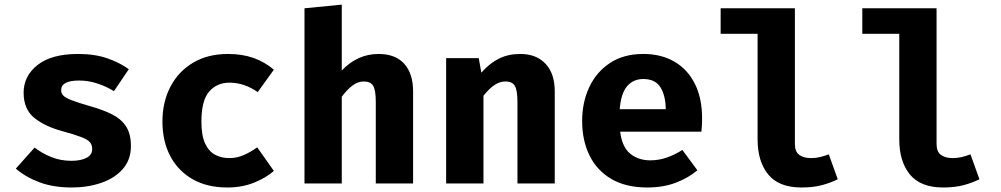

<svg xmlns="http://www.w3.org/2000/svg" viewBox="-20 -797 4348 834"><path d="M290.3 -98.5Q330.8 -98.5 355.6 -111.3Q380.5 -124.1 380.5 -149.7Q380.5 -167.2 370.8 -179Q361 -190.8 333.3 -201.5Q305.6 -212.3 251.3 -227.2Q176.4 -247.2 129.5 -284.6Q82.6 -322.1 82.6 -394.4Q82.6 -467.2 143.3 -514.9Q204.1 -562.6 319 -562.6Q391.8 -562.6 445.9 -543.8Q500 -525.1 539.5 -496.4L474.9 -401Q441 -422.1 402.1 -434.6Q363.1 -447.2 323.6 -447.2Q245.6 -447.2 245.6 -405.1Q245.6 -391.3 255.6 -381.3Q265.6 -371.3 293.3 -360.8Q321 -350.3 374.4 -334.9Q427.2 -320 466.4 -300.5Q505.6 -281 527.2 -248.5Q548.7 -215.9 548.7 -162.6Q548.7 -103.1 513.3 -62.8Q477.9 -22.6 419.5 -2.6Q361 17.4 291.3 17.4Q212.3 17.4 151.8 -5.1Q91.3 -27.7 48.7 -64.6L130.3 -155.9Q162.1 -131.3 202.3 -114.9Q242.6 -98.5 290.3 -98.5Z M975.9 -110.3Q1009.2 -110.3 1038.7 -123.3Q1068.2 -136.4 1097.4 -156.9L1169.7 -54.4Q1133.8 -23.6 1082.3 -3.1Q1030.8 17.4 967.2 17.4Q879.5 17.4 816.4 -18.7Q753.3 -54.9 719.5 -119.2Q685.6 -183.6 685.6 -268.7Q685.6 -353.8 720.3 -420.3Q754.9 -486.7 818.7 -524.6Q882.6 -562.6 970.3 -562.6Q1032.3 -562.6 1080.8 -545.4Q1129.2 -528.2 1169.7 -494.4L1099.5 -396.9Q1071.8 -416.4 1041 -427.2Q1010.3 -437.9 976.9 -437.9Q922.1 -437.9 888.5 -399.2Q854.9 -360.5 854.9 -268.7Q854.9 -208.7 870.8 -174.1Q886.7 -139.5 914.1 -124.9Q941.5 -110.3 975.9 -110.3Z M1464.6 -776.9V-490.8Q1532.8 -562.6 1624.6 -562.6Q1697.4 -562.6 1735.9 -520Q1774.4 -477.4 1774.4 -400V0H1612.3V-354.9Q1612.3 -404.1 1601.3 -423.6Q1590.3 -443.1 1560 -443.1Q1534.4 -443.1 1511 -425.4Q1487.7 -407.7 1464.6 -376.9V0H1302.6V-761Z M1917.9 0V-544.6H2059.5L2070.8 -481.5Q2107.2 -522.6 2147.7 -542.6Q2188.2 -562.6 2240 -562.6Q2309.7 -562.6 2349.7 -520Q2389.7 -477.4 2389.7 -400V0H2227.7V-353.3Q2227.7 -403.6 2216.7 -423.3Q2205.6 -443.1 2175.4 -443.1Q2149.7 -443.1 2126.4 -426.7Q2103.1 -410.3 2080 -381V0Z M2673.8 -225.1Q2682.1 -158.5 2717.4 -129.5Q2752.8 -100.5 2804.6 -100.5Q2842.1 -100.5 2876.9 -112.8Q2911.8 -125.1 2944.1 -145.6L3009.2 -57.4Q2970.8 -24.6 2916.2 -3.6Q2861.5 17.4 2791.8 17.4Q2698.5 17.4 2635.4 -19.7Q2572.3 -56.9 2540.5 -122.1Q2508.7 -187.2 2508.7 -271.8Q2508.7 -352.3 2539.5 -418.2Q2570.3 -484.1 2629.5 -523.3Q2688.7 -562.6 2774.4 -562.6Q2852.3 -562.6 2909.5 -529.2Q2966.7 -495.9 2998.2 -433.3Q3029.7 -370.8 3029.7 -283.1Q3029.7 -269.2 3029 -253.3Q3028.2 -237.4 3026.7 -225.1ZM2774.4 -453.8Q2730.8 -453.8 2704.1 -422.6Q2677.4 -391.3 2671.8 -322.6H2871.8Q2871.3 -382.1 2848.7 -417.9Q2826.2 -453.8 2774.4 -453.8Z M3432.8 -761V-171.3Q3432.8 -138.5 3451.5 -124.4Q3470.3 -110.3 3503.1 -110.3Q3524.1 -110.3 3543.6 -115.1Q3563.1 -120 3580 -126.7L3619 -18.5Q3591.3 -4.1 3552.3 6.7Q3513.3 17.4 3461.5 17.4Q3363.1 17.4 3316.9 -39.2Q3270.8 -95.9 3270.8 -191.3V-650.3H3110.3V-761Z M4048.2 -761V-171.3Q4048.2 -138.5 4066.9 -124.4Q4085.6 -110.3 4118.5 -110.3Q4139.5 -110.3 4159 -115.1Q4178.5 -120 4195.4 -126.7L4234.4 -18.5Q4206.7 -4.1 4167.7 6.7Q4128.7 17.4 4076.9 17.4Q3978.5 17.4 3932.3 -39.2Q3886.2 -95.9 3886.2 -191.3V-650.3H3725.6V-761Z"/></svg>

Font: Fira Code
Style: Bold
Weight: 700
Monospace: yes
Designer: Carrois Corporate, Edenspiekermann AG, Nikita Prokopov
Foundry: Carrois Corporate, Edenspiekermann AG, Nikita Prokopov
Version: Version 6.000; ttfautohint (v1.8.2) -l 8 -r 50 -G 200 -x 14 